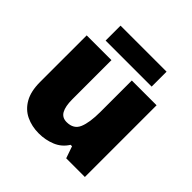

<svg xmlns="http://www.w3.org/2000/svg" viewBox="-189 -879 1047 1047"><g transform="rotate(45 335.0 -355.5)"><path d="M604 -553V0H460L436 -69H425Q399 -27 354 -8.5Q309 10 258 10Q204 10 160 -11Q116 -32 90.5 -77Q65 -122 65 -193V-553H256V-251Q256 -197 271.5 -169Q287 -141 322 -141Q376 -141 394.5 -185Q413 -229 413 -311V-553ZM513 -721V-606H158V-721Z"/></g></svg>

Font: Noto Sans Syriac Western Black
Style: Regular
Weight: 900
Designer: Patrick Giasson and the Monotype Design Team
Foundry: Monotype Imaging Inc.
Version: Version 3.000; ttfautohint (v1.8.4.7-5d5b)